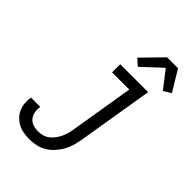

<svg xmlns="http://www.w3.org/2000/svg" viewBox="-280 -1092 1216 1216"><g transform="rotate(45 327.5 -484.0)"><path d="M226 8Q199 8 173 4Q147 0 124 -11.5Q101 -23 83 -41Q65 -59 54.5 -82.5Q44 -106 41.5 -132.5Q39 -159 44 -186H127Q123 -162 127 -139Q131 -116 144.5 -98.5Q158 -81 180.5 -73.5Q203 -66 227 -66Q247 -66 267.5 -72Q288 -78 304.5 -91Q321 -104 334 -121.5Q347 -139 355.5 -158Q364 -177 369.5 -197Q375 -217 378 -237L448 -662H294V-735H544L460 -225Q455 -196 447 -167.5Q439 -139 424 -112Q409 -85 388 -61.5Q367 -38 341 -22Q315 -6 285 1Q255 8 226 8ZM384 -802 341 -841 473 -976H571L655 -837L605 -806L514 -923Z"/></g></svg>

Font: Iosevka Etoile
Style: Italic
Weight: 400
Italic angle: -9°
Designer: Belleve Invis
Foundry: Belleve Invis
Version: Version 22.1.2; ttfautohint (v1.8.4)